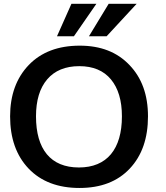

<svg xmlns="http://www.w3.org/2000/svg" viewBox="-20 -960 856 992"><path d="M530.8 -772.5 686 -940.4H541.5L439.5 -772.5ZM361.8 -772.5 478 -940.4H349.1L274.4 -772.5ZM390.6 11.2C501 11.2 587.4 -22 650.4 -88.9C713.4 -155.8 744.6 -245.6 744.6 -358.9C744.6 -469.2 712.9 -557.6 648.9 -624C585.4 -690.9 500 -724.1 392.1 -724.1C280.8 -724.1 192.9 -690.9 128.4 -624C64.5 -557.1 32.2 -468.8 32.2 -358.9C32.2 -246.1 64 -155.8 127.9 -88.9C191.9 -22 279.8 11.2 390.6 11.2ZM387.7 -94.7C241.7 -94.7 166 -189 166 -358.9C166 -440.9 185.1 -504.4 223.6 -549.8C262.2 -595.2 317.9 -618.2 389.6 -618.2C460.9 -618.2 515.6 -595.2 553.2 -549.8C590.8 -504.4 609.9 -440.9 609.9 -358.9C609.9 -189.5 532.7 -94.7 387.7 -94.7Z"/></svg>

Font: Ride
Style: Bold
Weight: 700
Version: Version 3.000